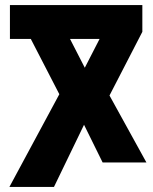

<svg xmlns="http://www.w3.org/2000/svg" viewBox="-20 -734 602 754"><path d="M17 0 213 -364 101 -581H19V-714H539V-609L410 -359L555 -96H383L310 -244L192 0ZM313 -468 371 -581H255Z"/></svg>

Font: Noto Sans Georgian Condensed Extra
Style: Regular
Weight: 800
Width: 3
Designer: Monotype Design Team
Foundry: Monotype Imaging Inc.
Version: Version 1.901